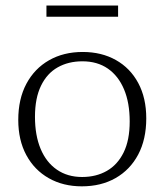

<svg xmlns="http://www.w3.org/2000/svg" viewBox="-20 -648 581 678"><path d="M270 -23Q319.5 -23 357.2 -44.5Q395 -66 416.5 -109.5Q438 -153 438 -219Q438 -285 418 -332.5Q398 -380 360.8 -405.8Q323.5 -431.5 271 -431.5Q221.5 -431.5 183.8 -410.2Q146 -389 124.8 -345.2Q103.5 -301.5 103.5 -235.5Q103.5 -170 123.5 -122.2Q143.5 -74.5 181 -48.8Q218.5 -23 270 -23ZM269 10Q203 10 152.2 -18.8Q101.5 -47.5 73 -100.2Q44.5 -153 44.5 -224.5Q44.5 -298.5 73.2 -352.2Q102 -406 153.2 -435.2Q204.5 -464.5 272 -464.5Q338.5 -464.5 389.2 -436Q440 -407.5 468.2 -354.8Q496.5 -302 496.5 -230Q496.5 -156 468 -102.2Q439.5 -48.5 388.2 -19.2Q337 10 269 10ZM144 -589V-628.5H397V-589Z"/></svg>

Font: Newsreader 14pt Light
Style: Regular
Weight: 300
Designer: Hugues Gentile
Foundry: Production Type
Version: Version 1.003